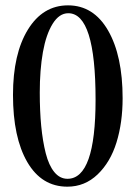

<svg xmlns="http://www.w3.org/2000/svg" viewBox="-20 -683 509 714"><path d="M230.5 11.2Q134.8 11.2 81.5 -80.3Q28.3 -171.9 28.3 -330.1Q28.3 -482.4 83.7 -572.8Q139.2 -663.1 232.9 -663.1Q328.1 -663.1 382.1 -569.3Q436 -475.6 436 -317.9Q436 -227.1 413.3 -153.6Q390.6 -80.1 343 -34.4Q295.4 11.2 230.5 11.2ZM231 -18.1Q335.4 -18.1 335.4 -312.5Q335.4 -633.8 233.9 -633.8Q200.2 -633.8 175.8 -594.5Q151.4 -555.2 139.6 -489.3Q127.9 -423.3 127.9 -338.9Q127.9 -270 133.3 -214.1Q138.7 -158.2 150.1 -113Q161.6 -67.9 182.1 -43Q202.6 -18.1 231 -18.1Z"/></svg>

Font: Elstob Medium
Style: Regular
Weight: 500
Designer: Peter S. Baker
Version: Version 1.015